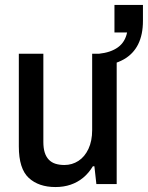

<svg xmlns="http://www.w3.org/2000/svg" viewBox="-20 -743 597 775"><path d="M204 12Q136 12 96 -25Q56 -62 56 -152V-526H155V-170Q155 -145 160.5 -127.5Q166 -110 177 -98.5Q188 -87 204 -82Q220 -77 240 -77Q271 -77 296.5 -93.5Q322 -110 337 -142Q352 -174 352 -218V-526H451V0H369L361 -72H355Q338 -44 315.5 -25.5Q293 -7 265 2.5Q237 12 204 12ZM379 -475V-526Q427 -531 456 -552Q485 -573 493 -612H442V-723H557V-659Q557 -603 537.5 -564Q518 -525 479 -503Q440 -481 379 -475Z"/></svg>

Font: Archivo SemiCondensed Medium
Style: Regular
Weight: 500
Width: 4
Designer: Hector Gatti
Foundry: Omnibus-Type
Version: Version 2.001